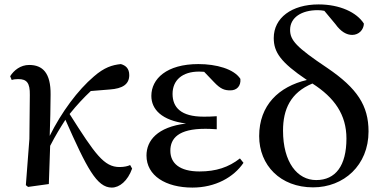

<svg xmlns="http://www.w3.org/2000/svg" viewBox="-20 -833 1739 869"><path d="M486 16C521 16 558 -14 578 -70L569 -86C559 -81 542 -77 521 -77C451 -77 411 -134 295 -317C328 -358 360 -392 391 -421L477 -428C534 -432 565 -451 565 -493C565 -524 548 -537 527 -543C488 -539 452 -528 405 -487C332 -425 258 -325 205 -218C207 -282 209 -345 209 -405C210 -503 173 -539 112 -539C73 -539 43 -515 26 -488L33 -471C42 -474 52 -475 63 -475C101 -475 116 -458 115 -403L113 -204L97 5L107 13L201 0L207 -173C233 -223 251 -252 276 -291C373 -72 418 16 486 16Z M851 16C955 16 1038 -31 1082 -96L1066 -116C1015 -76 958 -57 883 -57C793 -57 751 -94 751 -151C751 -207 788 -250 908 -250C920 -250 931 -250 961 -248V-307C936 -305 919 -305 901 -305C799 -305 761 -347 761 -408C761 -470 805 -509 881 -509L904 -508L948 -462C979 -429 997 -424 1023 -424C1052 -424 1071 -444 1068 -476C1039 -521 959 -543 878 -543C734 -543 665 -476 665 -399C665 -338 712 -288 822 -274C692 -258 643 -197 643 -129C643 -38 730 16 851 16Z M1397 15C1536 15 1648 -85 1648 -238C1648 -355 1597 -433 1462 -525C1320 -620 1293 -651 1293 -698C1293 -754 1345 -787 1418 -787C1428 -787 1438 -786 1448 -784L1498 -724C1523 -689 1549 -675 1574 -675C1604 -675 1626 -698 1627 -726C1595 -777 1518 -813 1422 -813C1300 -813 1219 -752 1219 -661C1219 -597 1250 -551 1369 -471C1242 -441 1153 -357 1153 -217C1153 -85 1249 15 1397 15ZM1394 -455C1494 -391 1548 -314 1548 -206C1548 -83 1499 -18 1411 -18C1326 -18 1261 -98 1261 -242C1261 -338 1295 -414 1394 -455Z"/></svg>

Font: Noto Serif JP SemiBold
Style: Regular
Weight: 600
Designer: Ryoko NISHIZUKA 西塚涼子 (kana & ideographs); Frank Grießhammer (Latin, Greek & Cyrillic); Wenlong ZHANG 张文龙 (bopomofo); San
Foundry: Adobe
Version: Version 2.001;hotconv 1.1.0;makeotfexe 2.6.0